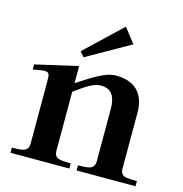

<svg xmlns="http://www.w3.org/2000/svg" viewBox="-112 -873 929 976"><g transform="rotate(15 352.0 -385.5)"><path d="M465 -345V-72C465 -24 423 -29 378 -27V0H688V-27C633 -29 601 -24 601 -72V-364C601 -457 554 -518 447 -518C385 -518 310 -461 253 -426V-516L30 -465V-438C59 -444 78 -447 91 -447C116 -447 117 -434 117 -396V-72C117 -24 75 -29 30 -27V0H340V-27C290 -29 253 -24 253 -72V-381C287 -403 337 -449 386 -449C441 -449 465 -415 465 -345ZM241 -591 431 -771 491 -694 263 -565Z"/></g></svg>

Font: Ortica Linear
Style: Bold
Weight: 700
Designer: Benedetta Bovani
Foundry: Collletttivo
Version: Version 2.000;Glyphs 3.1.2 (3151)